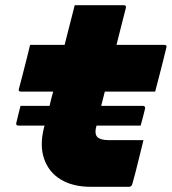

<svg xmlns="http://www.w3.org/2000/svg" viewBox="-20 -720 662 740"><path d="M59 -312H171Q177 -339 185 -367H61Q49 -367 53 -378Q59 -400 67 -431.5Q75 -463 83 -494Q91 -525 96 -547H229Q233 -562 236.5 -576.5Q240 -591 244 -606Q250 -629 256 -653Q262 -677 268 -700H457Q468 -700 465 -689Q456 -654 447 -618.5Q438 -583 429 -547H613Q625 -547 621 -536Q616 -514 608 -483Q600 -452 592 -420.5Q584 -389 578 -367H384Q377 -339 370 -312H530Q541 -312 539 -301Q535 -285 531 -269Q527 -253 522 -236H352Q343 -205 355 -192Q367 -180 398 -180H533Q522 -137 512 -95Q502 -53 490 -11Q487 0 477 0H330Q261 0 214.5 -28Q168 -56 150 -108Q132 -160 150 -230Q151 -233 152 -236H51Q40 -236 43 -247Q47 -264 51 -280Q55 -296 59 -312Z"/></svg>

Font: Recursive Mn Lnr St Blk
Style: Italic
Weight: 900
Italic angle: -15°
Monospace: yes
Version: Version 1.079;hotconv 1.0.112;makeotfexe 2.5.65598; ttfautoh